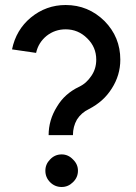

<svg xmlns="http://www.w3.org/2000/svg" viewBox="-20 -732 541 766"><path d="M291 -51Q291 -77 271 -96Q252 -116 226 -116Q199 -116 180 -96Q161 -77 161 -51Q161 -24 180 -5Q199 14 226 14Q252 14 271 -5Q291 -24 291 -51ZM242 -712Q164 -712 103 -662Q44 -613 28 -535L124 -521Q133 -562 166 -589Q199 -615 242 -615Q292 -615 328 -579Q364 -544 364 -494Q364 -458 345 -430Q335 -415 323 -404Q311 -393 294 -385Q267 -372 245 -352.5Q223 -333 207 -306Q174 -253 174 -193H271Q271 -227 287 -255Q304 -282 335 -297Q364 -312 386.5 -332Q409 -352 426 -379Q460 -432 460 -494Q460 -584 397 -648Q332 -712 242 -712Z"/></svg>

Font: Unageo
Style: Medium
Weight: 500
Designer: Richard Sepsi
Foundry: Richard Sepsi
Version: Version 2.000